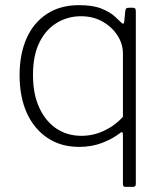

<svg xmlns="http://www.w3.org/2000/svg" viewBox="-20 -560 634 745"><path d="M495 -530Q501 -530 504 -527.5Q507 -525 507 -516V154Q507 165 497 165H465Q457 165 457 153V-34Q457 -45 454.5 -47Q452 -49 442 -41Q416 -21 376 -5.5Q336 10 287 10Q216 10 164 -25Q112 -60 84 -122Q56 -184 56 -268Q56 -350 83 -411Q110 -472 162 -506Q214 -540 286 -540Q341 -540 374 -526.5Q407 -513 425 -496.5Q443 -480 451 -472Q460 -463 462 -475L466 -516Q467 -525 470 -527.5Q473 -530 482 -530ZM457 -352Q457 -390 435.5 -423Q414 -456 377.5 -476.5Q341 -497 294 -497Q244 -497 201.5 -472Q159 -447 133.5 -396.5Q108 -346 108 -269Q108 -195 132.5 -142Q157 -89 199 -61Q241 -33 296 -33Q342 -33 384.5 -53Q427 -73 457 -107Z"/></svg>

Font: Libre Franklin ExtraLight
Style: Regular
Weight: 250
Designer: Pablo Impallari, Rodrigo Fuenzalida, Nhung Nguyen
Foundry: Impallari Type
Version: Version 3.000